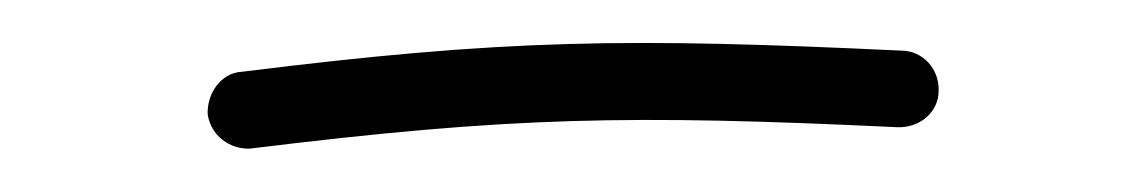

<svg xmlns="http://www.w3.org/2000/svg" viewBox="-20 -51 525 88"><path d="M75.2 1.5C76.7 11.2 85.4 17.6 94.7 17.1C213.9 2.4 268.6 1.5 391.1 7.3C401.4 7.8 410.2 0.5 410.2 -9.3C410.6 -19.5 402.8 -27.8 393.1 -27.8C267.6 -33.7 211.9 -33.2 90.8 -18.1C81.1 -17.6 74.7 -7.8 75.2 1.5Z"/></svg>

Font: Mikhak ExtraLight
Style: Regular
Weight: 200
Designer: Amin Abedi
Version: Version 3.2